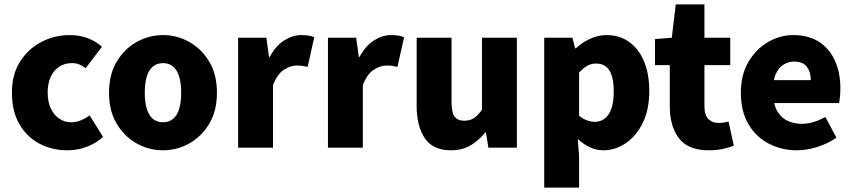

<svg xmlns="http://www.w3.org/2000/svg" viewBox="-20 -669 3864 870"><path d="M286 12Q214 12 157 -19Q100 -50 67 -108Q34 -166 34 -249Q34 -332 71 -390Q108 -448 167.5 -479Q227 -510 297 -510Q342 -510 379 -495.5Q416 -481 442 -457L368 -360Q355 -370 340.5 -376.5Q326 -383 306 -383Q273 -383 248 -366.5Q223 -350 209.5 -320Q196 -290 196 -249Q196 -208 210 -178Q224 -148 248 -131.5Q272 -115 302 -115Q325 -115 346 -123.5Q367 -132 386 -146L447 -49Q416 -20 373.5 -4Q331 12 286 12Z M719 12Q655 12 599.5 -19Q544 -50 509 -108Q474 -166 474 -249Q474 -332 509 -390Q544 -448 599.5 -479Q655 -510 719 -510Q782 -510 837.5 -479Q893 -448 928 -390Q963 -332 963 -249Q963 -166 928 -108Q893 -50 837.5 -19Q782 12 719 12ZM719 -115Q747 -115 765.5 -131.5Q784 -148 792.5 -178Q801 -208 801 -249Q801 -290 792.5 -320Q784 -350 765.5 -366.5Q747 -383 719 -383Q690 -383 671.5 -366.5Q653 -350 644.5 -320Q636 -290 636 -249Q636 -208 644.5 -178Q653 -148 671.5 -131.5Q690 -115 719 -115Z M1059 0V-498H1187L1199 -411H1202Q1230 -462 1268 -486Q1306 -510 1344 -510Q1366 -510 1380 -507.5Q1394 -505 1404 -500L1374 -366Q1362 -369 1351 -370.5Q1340 -372 1324 -372Q1296 -372 1266 -352.5Q1236 -333 1217 -283V0Z M1466 0V-498H1594L1606 -411H1609Q1637 -462 1675 -486Q1713 -510 1751 -510Q1773 -510 1787 -507.5Q1801 -505 1811 -500L1781 -366Q1769 -369 1758 -370.5Q1747 -372 1731 -372Q1703 -372 1673 -352.5Q1643 -333 1624 -283V0Z M2023 12Q1942 12 1905 -42.5Q1868 -97 1868 -190V-498H2026V-210Q2026 -159 2040 -140.5Q2054 -122 2083 -122Q2109 -122 2127 -133.5Q2145 -145 2164 -172V-498H2322V0H2193L2182 -68H2178Q2148 -31 2111 -9.5Q2074 12 2023 12Z M2446 181V-498H2574L2586 -450H2589Q2618 -477 2654.5 -493.5Q2691 -510 2728 -510Q2788 -510 2831.5 -478.5Q2875 -447 2898.5 -390.5Q2922 -334 2922 -257Q2922 -171 2892 -111Q2862 -51 2814.5 -19.5Q2767 12 2714 12Q2682 12 2653 -1.5Q2624 -15 2598 -39L2604 38V181ZM2676 -117Q2699 -117 2718.5 -130.5Q2738 -144 2749.5 -174.5Q2761 -205 2761 -255Q2761 -298 2752 -326Q2743 -354 2725.5 -367.5Q2708 -381 2681 -381Q2660 -381 2642 -371.5Q2624 -362 2604 -340V-145Q2621 -130 2640 -123.5Q2659 -117 2676 -117Z M3191 12Q3097 12 3056 -43Q3015 -98 3015 -186V-374H2948V-492L3024 -498L3042 -649H3172V-498H3289V-374H3172V-188Q3172 -147 3190 -129.5Q3208 -112 3235 -112Q3247 -112 3259 -113.5Q3271 -115 3281 -119L3305 -9Q3286 -1 3257 5.5Q3228 12 3191 12Z M3591 12Q3520 12 3462 -19Q3404 -50 3370.5 -108Q3337 -166 3337 -249Q3337 -330 3371 -388Q3405 -446 3459.5 -478Q3514 -510 3574 -510Q3646 -510 3693.5 -478Q3741 -446 3764.5 -391.5Q3788 -337 3788 -270Q3788 -249 3786 -230Q3784 -211 3782 -202H3461L3459 -306H3654Q3654 -342 3636.5 -366Q3619 -390 3577 -390Q3554 -390 3531.5 -377Q3509 -364 3495 -333Q3481 -302 3483 -249Q3484 -193 3504 -162Q3524 -131 3553 -119.5Q3582 -108 3613 -108Q3640 -108 3666.5 -116Q3693 -124 3720 -139L3770 -45Q3731 -18 3683 -3Q3635 12 3591 12Z"/></svg>

Font: Mada ExtraBold
Style: Regular
Weight: 800
Designer: Khaled Hosny
Version: Version 1.5